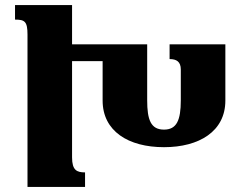

<svg xmlns="http://www.w3.org/2000/svg" viewBox="-20 -734 957 754"><path d="M263 -116V-494H383V-339C383 -219 484 -156 624 -156C762 -156 865 -218 865 -339V-560H646V-502C673 -502 690 -492 690 -461V-340C690 -262 674 -225 624 -225C572 -225 558 -264 558 -340V-560H263V-714H39V-657C77 -657 88 -650 88 -598V0H314V-57C282 -57 263 -65 263 -116Z"/></svg>

Font: Noto Serif Armenian Condensed Black
Style: Regular
Weight: 900
Width: 3
Designer: Monotype Design Team
Foundry: Monotype Imaging Inc.
Version: Version 2.008